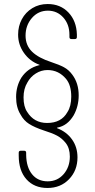

<svg xmlns="http://www.w3.org/2000/svg" viewBox="-20 -727 473 954"><path d="M73 46V32Q73 22 83 22H100Q110 22 110 32V43Q111 104 139.5 139Q168 174 217 174Q265 174 296 138.5Q327 103 327 51Q327 10 307 -16Q288 -40 263.5 -53Q239 -66 197 -79Q152 -94 125 -111Q98 -128 82 -158Q60 -193 60 -245Q60 -298 86 -341Q118 -389 174 -403Q177 -403 177 -404Q177 -405 174 -406Q128 -423 99 -464Q70 -505 70 -555Q70 -597 88.5 -631.5Q107 -666 140.5 -686.5Q174 -707 217 -707Q280 -707 320 -665Q360 -623 362 -556V-543Q362 -533 352 -533H335Q325 -533 325 -543V-554Q325 -606 294.5 -640Q264 -674 218 -674Q170 -674 138.5 -637.5Q107 -601 107 -550Q107 -502 139 -470.5Q171 -439 236 -418Q273 -406 297.5 -393Q322 -380 340 -355Q371 -313 371 -253Q371 -199 346 -154Q315 -102 265 -93Q261 -92 264 -90Q311 -72 338 -34Q365 4 365 55Q365 120 323 163.5Q281 207 216 207Q150 207 111.5 164Q73 121 73 46ZM115 -171Q149 -116 214 -116Q285 -116 315 -170Q334 -199 334 -247Q334 -303 309 -334Q272 -379 216 -379Q185 -379 158 -362Q131 -345 116 -317Q97 -286 97 -243Q97 -197 115 -171Z"/></svg>

Font: Barlow GEO Extra Light
Style: Regular
Weight: 200
Designer: Jeremy Tribby
Foundry: Tribby Type
Version: Version 1.408